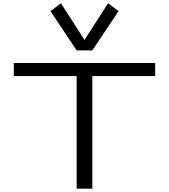

<svg xmlns="http://www.w3.org/2000/svg" viewBox="-20 -1126 1009 1146"><path d="M484.4 -887.7 343.8 -1106.4 281.2 -1059.6 437.5 -825.2H531.2L687.5 -1059.6L625 -1106.4ZM906.2 -750V-671.9H531.2V0H437.5V-671.9H62.5V-750Z"/></svg>

Font: Michroma
Style: Regular
Weight: 400
Version: Version 1.000